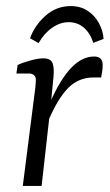

<svg xmlns="http://www.w3.org/2000/svg" viewBox="-20 -612 361 632"><path d="M55 0 92 -290Q94 -302 96 -321Q98 -340 98 -349Q98 -360 91.5 -365Q85 -370 76 -370H34L38 -398Q52 -405 78.5 -412.5Q105 -420 122 -420Q147 -420 153 -404Q159 -388 156 -358L148 -276L117 0ZM133 -246Q168 -335 207 -380.5Q246 -426 290 -426Q304 -426 311 -419Q318 -412 318 -398Q318 -388 316.5 -378Q315 -368 313 -357H288Q238 -357 203.5 -321.5Q169 -286 138 -212ZM107 -470 79 -486Q93 -527 129 -559.5Q165 -592 213 -592Q245 -592 268.5 -576.5Q292 -561 305.5 -536Q319 -511 321 -484L287 -471Q277 -503 256 -521Q235 -539 206 -539Q178 -539 151.5 -520.5Q125 -502 107 -470Z"/></svg>

Font: Yrsa Light
Style: Italic
Weight: 300
Italic angle: -7.10001°
Designer: Anna Giedrys (Yrsa+Rasa design), David Brezina (Yrsa art-direction, Rasa art-direction, design)
Foundry: Rosetta Type Foundry
Version: Version 2.004